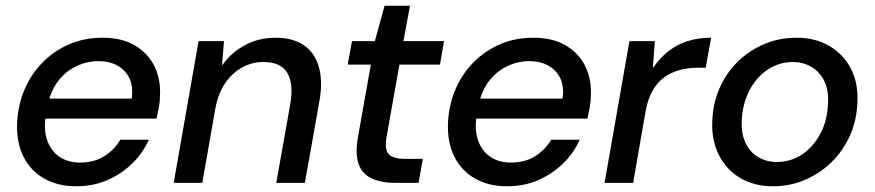

<svg xmlns="http://www.w3.org/2000/svg" viewBox="-20 -640 3061 672"><path d="M247 12Q182 12 134 -15.5Q86 -43 61.5 -93Q37 -143 40 -211Q43 -273 66 -327Q89 -381 129 -421.5Q169 -462 222 -485Q275 -508 339 -508Q406 -508 452 -481Q498 -454 520.5 -408Q543 -362 540 -305Q540 -286 536 -264Q532 -242 528 -225H114L126 -295H441Q447 -337 433 -366Q419 -395 391 -410.5Q363 -426 325 -426Q284 -426 246.5 -408Q209 -390 182.5 -355Q156 -320 146 -267L141 -239Q132 -189 144.5 -151Q157 -113 187 -92Q217 -71 261 -71Q309 -71 344.5 -93Q380 -115 401 -151H501Q480 -104 442.5 -67.5Q405 -31 355.5 -9.5Q306 12 247 12Z M588 0 675 -496H764L757 -412H758Q789 -456 837.5 -482Q886 -508 944 -508Q1006 -508 1044.5 -481Q1083 -454 1096.5 -404Q1110 -354 1098 -286L1047 0H947L996 -276Q1008 -347 985.5 -385Q963 -423 901 -423Q862 -423 827.5 -404Q793 -385 768.5 -349.5Q744 -314 734 -262L688 0Z M1364 0Q1311 0 1278 -17Q1245 -34 1234 -69.5Q1223 -105 1233 -161L1278 -414H1197L1212 -496H1292L1326 -620H1415L1392 -496H1534L1520 -414H1378L1333 -161Q1325 -116 1341 -100Q1357 -84 1397 -84H1460L1445 0Z M1755 12Q1690 12 1642 -15.5Q1594 -43 1569.5 -93Q1545 -143 1548 -211Q1551 -273 1574 -327Q1597 -381 1637 -421.5Q1677 -462 1730 -485Q1783 -508 1847 -508Q1914 -508 1960 -481Q2006 -454 2028.5 -408Q2051 -362 2048 -305Q2048 -286 2044 -264Q2040 -242 2036 -225H1622L1634 -295H1949Q1955 -337 1941 -366Q1927 -395 1899 -410.5Q1871 -426 1833 -426Q1792 -426 1754.5 -408Q1717 -390 1690.5 -355Q1664 -320 1654 -267L1649 -239Q1640 -189 1652.5 -151Q1665 -113 1695 -92Q1725 -71 1769 -71Q1817 -71 1852.5 -93Q1888 -115 1909 -151H2009Q1988 -104 1950.5 -67.5Q1913 -31 1863.5 -9.5Q1814 12 1755 12Z M2096 0 2183 -496H2272L2265 -403H2266Q2291 -439 2321 -462Q2351 -485 2388 -496.5Q2425 -508 2469 -508L2450 -403H2423Q2389 -403 2359 -395Q2329 -387 2305 -369.5Q2281 -352 2264.5 -323.5Q2248 -295 2240 -253L2196 0Z M2685 12Q2620 12 2571 -17Q2522 -46 2496 -97.5Q2470 -149 2473 -215Q2475 -278 2498.5 -331.5Q2522 -385 2562.5 -424.5Q2603 -464 2655.5 -486Q2708 -508 2768 -508Q2833 -508 2882 -479.5Q2931 -451 2957.5 -401Q2984 -351 2981 -283Q2979 -220 2955 -166Q2931 -112 2890.5 -72.5Q2850 -33 2797.5 -10.5Q2745 12 2685 12ZM2698 -73Q2747 -73 2786.5 -99Q2826 -125 2851 -171.5Q2876 -218 2878 -278Q2881 -325 2864.5 -357.5Q2848 -390 2819 -406.5Q2790 -423 2755 -423Q2708 -423 2668 -397Q2628 -371 2603.5 -324.5Q2579 -278 2576 -218Q2574 -171 2590 -138.5Q2606 -106 2635 -89.5Q2664 -73 2698 -73Z"/></svg>

Font: DM Sans 28pt Medium
Style: Italic
Weight: 500
Italic angle: -10°
Version: Version 4.004;gftools[0.9.30]